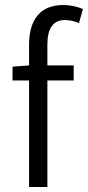

<svg xmlns="http://www.w3.org/2000/svg" viewBox="-20 -746 351 766"><path d="M169 -568V-485H274V-425H169V0H96V-425H30V-480L96 -485V-569Q96 -644 130.5 -685Q165 -726 233 -726Q272 -726 311 -710L295 -654Q267 -666 239 -666Q169 -666 169 -568Z"/></svg>

Font: Assistant-zap
Style: zap
Weight: 400
Designer: Hebrew By Ben Nathan, Latin by Paul Hunt
Version: Version 2.001